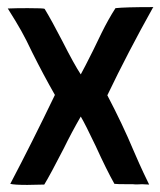

<svg xmlns="http://www.w3.org/2000/svg" viewBox="-20 -521 453 542"><path d="M412 -501Q333 -501 306 -498Q286 -467 266.5 -427.5Q247 -388 243 -379Q218 -329 208 -311Q190 -338 156 -405Q126 -463 106 -496Q104 -498 58 -498Q24 -498 2 -497Q26 -459 40 -434Q54 -409 71 -373Q103 -309 135 -253Q69 -116 9 -2Q21 1 57 1L105 0Q122 -28 160 -102Q182 -147 208 -192Q221 -170 250 -109Q281 -41 303 -2H304Q308 -1 343 -1H355Q363 0 369.5 -0.5Q376 -1 381 -1L401 0Q383 -37 373 -59.5Q363 -82 357 -96Q326 -170 283 -252Q341 -373 412 -500Q413 -500 413 -501Z"/></svg>

Font: Londrina Solid Light
Style: Regular
Weight: 300
Designer: Marcelo Magalhaes
Foundry: Marcelo Magalhães
Version: Version 1.002